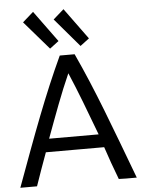

<svg xmlns="http://www.w3.org/2000/svg" viewBox="-62 -992 775 1043"><g transform="rotate(-5 326.0 -471.0)"><path d="M99 -892 233 -737 282 -774 158 -944ZM266 -893 399 -737 448 -774 324 -944ZM320 -595C364 -493 407 -378 455 -250H185C232 -377 273 -490 320 -595ZM641 2C533 -285 459 -488 363 -695H282C186 -489 111 -285 6 2H97C119 -62 140 -121 161 -178H479C498 -120 519 -62 543 1L582 2Z"/></g></svg>

Font: Repo
Style: Regular
Weight: 400
Designer: Stefan Peev
Foundry: Context Ltd
Version: Version 0.000